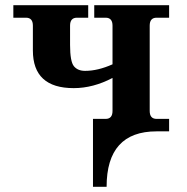

<svg xmlns="http://www.w3.org/2000/svg" viewBox="-20 -509 724 744"><path d="M340.3 -48.3H389.2Q416 -48.3 416 -79.1V-207Q340.8 -167.5 265.6 -167.5Q107.4 -167.5 107.4 -313.5V-409.7Q107.4 -440.4 80.6 -440.4H31.7V-488.8H321.8V-440.4H278.3Q251.5 -440.4 251.5 -409.7V-335Q251.5 -270.5 266.4 -252.4Q281.2 -234.4 309.6 -234.4Q359.4 -234.4 416 -259.8V-409.7Q416 -440.4 389.2 -440.4H345.2V-488.8H635.3V-440.4H586.9Q560.1 -440.4 560.1 -409.7V-79.1Q560.1 -48.3 586.9 -48.3H635.3V0H586.9Q393.1 0 393.1 214.8H340.3Z"/></svg>

Font: Munson
Style: Bold
Weight: 700
Designer: Paul James MIller
Foundry: High-Logic / Made with FontCreator
Version: Version 2.10;May 5, 2019;FontCreator 11.5.0.2430 64-bit